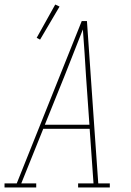

<svg xmlns="http://www.w3.org/2000/svg" viewBox="-57 -828 577 848"><path d="M-37 0V-18H17L304 -735H327L361 -245L377 -18H428V0H288V-18H356L339 -259H134L37 -18H103V0ZM141 -277H338L323 -490Q320 -542 316.5 -594Q313 -646 309 -698Q289 -646 268 -594Q247 -542 227 -490ZM120 -653 105 -661 187 -808 206 -799Z"/></svg>

Font: Iosevka Slab Thin
Style: Italic
Weight: 100
Italic angle: -9°
Monospace: yes
Designer: Belleve Invis
Foundry: Belleve Invis
Version: Version 11.1.1; ttfautohint (v1.8.3)